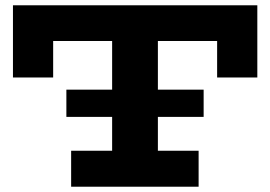

<svg xmlns="http://www.w3.org/2000/svg" viewBox="-20 -706 1022 726"><path d="M231 -264V-367H750V-264ZM29 -413V-686H953V-413H801V-551H181V-413ZM249 0V-136H731V0ZM404 -87V-611H577V-87Z"/></svg>

Font: BioRhyme SemiExpanded ExtraBold
Style: Regular
Weight: 800
Width: 6
Designer: Aoife Mooney
Foundry: Aoife Mooney Type
Version: Version 1.600;gftools[0.9.33]